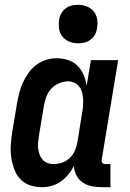

<svg xmlns="http://www.w3.org/2000/svg" viewBox="-20 -770 540 798"><path d="M439 8H403Q382 8 361.5 4Q341 0 324 -11.5Q307 -23 297.5 -41.5Q288 -60 287 -81Q278 -62 264 -45Q250 -28 232.5 -15.5Q215 -3 194.5 2.5Q174 8 154 8Q127 8 103 -0.5Q79 -9 63 -27Q47 -45 38.5 -68.5Q30 -92 26.5 -117.5Q23 -143 25 -169.5Q27 -196 31 -222L51 -342Q55 -364 60.5 -385.5Q66 -407 75.5 -427.5Q85 -448 98.5 -467Q112 -486 130.5 -500Q149 -514 171 -521Q193 -528 214 -528Q239 -528 262.5 -520.5Q286 -513 302 -497Q318 -481 327.5 -459Q337 -437 340 -414L358 -520H471L403 -108Q402 -104 402.5 -100Q403 -96 405.5 -93Q408 -90 411.5 -89Q415 -88 419 -88H439ZM202 -88Q220 -88 238 -94Q256 -100 270 -113.5Q284 -127 291.5 -144.5Q299 -162 302 -180L321 -300Q324 -314 325 -328.5Q326 -343 325.5 -357Q325 -371 321.5 -384.5Q318 -398 310 -409Q302 -420 289.5 -426Q277 -432 263 -432Q244 -432 224.5 -423.5Q205 -415 191.5 -399.5Q178 -384 171.5 -365Q165 -346 162 -327L142 -207Q140 -193 138.5 -179.5Q137 -166 138.5 -153Q140 -140 144.5 -128Q149 -116 157 -106.5Q165 -97 177 -92.5Q189 -88 202 -88ZM304 -590Q285 -590 268 -597Q251 -604 239.5 -618Q228 -632 225.5 -651Q223 -670 226 -689Q228 -703 235 -715Q242 -727 253.5 -735.5Q265 -744 278 -747Q291 -750 305 -750Q324 -750 341.5 -743Q359 -736 370 -722Q381 -708 384 -689Q387 -670 383 -651Q381 -637 374 -625Q367 -613 355.5 -604.5Q344 -596 331 -593Q318 -590 304 -590Z"/></svg>

Font: Iosevka Term Curly
Style: Bold Italic
Weight: 700
Italic angle: -9°
Designer: Belleve Invis
Foundry: Belleve Invis
Version: Version 32.3.0